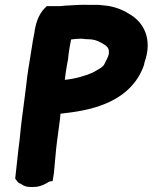

<svg xmlns="http://www.w3.org/2000/svg" viewBox="-20 -742 623 784"><path d="M91 -428C87 -396 85 -374 81 -346C77 -318 74 -288 70 -262C66 -230 63 -203 60 -170C54 -128 48 -62 43 -21L42 -13L47 -6C58 10 65 8 65 8V9H66C84 24 107 22 125 21H127C152 18 171 6 180 0L195 -3L200 -34C204 -71 208 -130 213 -166C217 -198 221 -227 225 -256C226 -263 226 -270 227 -278C233 -278 239 -279 245 -280C375 -294 515 -335 566 -471C569 -478 569 -482 570 -487C604 -581 568 -652 506 -686C483 -701 449 -715 413 -719C404 -720 394 -721 384 -722H349C319 -723 292 -722 265 -720L247 -719H246C241 -718 236 -718 225 -717H171L162 -708C136 -681 125 -644 120 -606C117 -592 112 -565 110 -549C104 -508 97 -473 91 -428ZM244 -416 245 -418C248 -442 249 -453 253 -474L258 -501L260 -521C262 -537 266 -560 270 -579L271 -581C285 -583 299 -584 314 -584C316 -584 324 -583 333 -582H336C361 -582 376 -577 392 -568C418 -554 428 -546 424 -520C423 -512 410 -487 404 -476C396 -466 378 -456 357 -445C331 -433 283 -419 244 -416Z"/></svg>

Font: Hussar Pisanka
Style: BlkKur
Weight: 700
Designer: Robert Jablonski
Foundry: Cannot Into Space Fonts
Version: Version 1.070